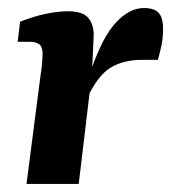

<svg xmlns="http://www.w3.org/2000/svg" viewBox="-20 -458 426 478"><path d="M46 0 81 -271Q83 -282 84.5 -297.5Q86 -313 86 -325Q86 -341 78 -347.5Q70 -354 54 -354H24L30 -404Q66 -418 96 -424Q126 -430 149 -430Q187 -430 201 -412Q215 -394 213 -364L209 -277L176 0ZM195 -247Q227 -353 263 -395.5Q299 -438 338 -438Q364 -438 375 -426Q386 -414 386 -386Q386 -364 382 -345Q378 -326 373 -309H333Q288 -309 256 -290Q224 -271 197 -214Z"/></svg>

Font: Yrsa
Style: Italic
Weight: 400
Italic angle: -7.10001°
Designer: Anna Giedrys (Yrsa+Rasa design), David Brezina (Yrsa art-direction, Rasa art-direction, design)
Foundry: Rosetta Type Foundry
Version: Version 2.004